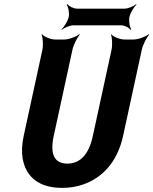

<svg xmlns="http://www.w3.org/2000/svg" viewBox="-20 -903 745 933"><path d="M307 -108C244 -108 222 -154 241 -242L332 -661C337 -685 356 -722 368 -735L366 -737C351 -725 315 -711 292 -711H248C225 -711 193 -725 184 -737L182 -735C188 -722 191 -685 186 -661L95 -242C86 -201 85 -164 90 -133C106 -43 169 10 282 10C317 10 351 5 382 -6C475 -37 550 -114 578 -242L669 -661C674 -685 693 -722 705 -735L703 -737C688 -725 652 -711 629 -711H585C562 -711 529 -725 520 -737L519 -735C525 -722 527 -685 522 -661L431 -242C412 -154 371 -108 307 -108ZM609 -821C613 -840 631 -870 643 -880L641 -883C631 -873 602 -861 586 -861H354C337 -861 314 -873 308 -883L304 -880C312 -870 318 -840 314 -821C310 -801 291 -771 279 -761L281 -758C291 -768 320 -780 337 -780H569C585 -780 608 -768 614 -758L618 -761C610 -771 605 -801 609 -821Z"/></svg>

Font: Asimov
Style: EdgeExtremeIt
Weight: 500
Designer: Google
Version: Version 2.000980: 2014